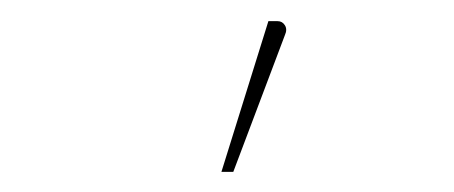

<svg xmlns="http://www.w3.org/2000/svg" viewBox="-20 -746 440 186"><path d="M194.5 -579.5 240 -725.5H249Q253.5 -725.5 256 -721.5Q258.5 -717.5 256 -712L206 -579.5Z"/></svg>

Font: Lato Hairline
Style: Regular
Weight: 100
Designer: Lukasz Dziedzic
Foundry: tyPoland Lukasz Dziedzic
Version: Version 2.007; 2014-02-27